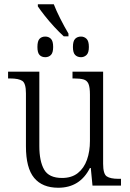

<svg xmlns="http://www.w3.org/2000/svg" viewBox="-20 -873 610 903"><path d="M280 -702Q259 -721 235 -747Q211 -773 190.5 -799Q170 -825 158 -843V-853H233Q244 -824 263.5 -785.5Q283 -747 302 -715V-702ZM193 -604Q176 -604 166 -614.5Q156 -625 156 -652Q156 -680 166 -690.5Q176 -701 193 -701Q209 -701 219.5 -690.5Q230 -680 230 -652Q230 -625 219.5 -614.5Q209 -604 193 -604ZM361 -604Q344 -604 333.5 -614.5Q323 -625 323 -652Q323 -680 333.5 -690.5Q344 -701 361 -701Q376 -701 387 -690.5Q398 -680 398 -652Q398 -625 387 -614.5Q376 -604 361 -604ZM254 10Q179 10 140.5 -36.5Q102 -83 102 -185V-434Q102 -481 85 -492.5Q68 -504 28 -504H18V-536H165V-186Q165 -115 187.5 -75.5Q210 -36 272 -36Q317 -36 346 -59Q375 -82 389 -121.5Q403 -161 403 -210V-428Q403 -463 396 -479Q389 -495 372.5 -499.5Q356 -504 329 -504H321V-536H465V-103Q465 -55 482 -43.5Q499 -32 537 -32H549V0H415L407 -83H403Q356 10 254 10Z"/></svg>

Font: Noto Serif SemiCondensed Light
Style: Regular
Weight: 300
Width: 4
Designer: Monotype Design Team
Foundry: Monotype Imaging Inc.
Version: Version 2.013